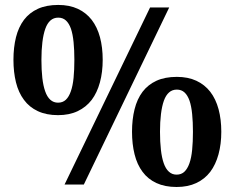

<svg xmlns="http://www.w3.org/2000/svg" viewBox="-20 -744 946 774"><path d="M394 -502.9Q394 -453.1 382.8 -411.9Q371.6 -370.6 349.6 -341.3Q327.1 -312 293.2 -295.9Q259.3 -279.8 213.9 -279.8Q167 -279.8 132.6 -295.9Q98.1 -312 76.7 -341.3Q54.7 -370.6 44.4 -411.9Q34.2 -453.1 34.2 -502.9Q34.2 -552.7 44.4 -593.8Q54.7 -634.8 76.7 -664.1Q98.6 -692.9 132.8 -708.5Q167 -724.1 214.8 -724.1Q259.8 -724.1 293.5 -708.5Q327.1 -692.9 349.6 -664.1Q372.1 -634.8 383.1 -593.8Q394 -552.7 394 -502.9ZM662.1 -713.9 317.9 0H240.2L585 -713.9ZM147 -502.9Q147 -461.9 150.6 -429.9Q154.3 -397.9 162.1 -376Q169.9 -353.5 182.9 -341.8Q195.8 -330.1 213.9 -330.1Q232.9 -330.1 245.4 -341.8Q257.8 -353.5 265.6 -376Q273.4 -397.9 276.6 -429.9Q279.8 -461.9 279.8 -502.9Q279.8 -542.5 276.6 -574.2Q273.4 -606 266.1 -627.9Q258.3 -649.9 245.8 -661.4Q233.4 -672.9 214.8 -672.9Q196.3 -672.9 183.3 -661.4Q170.4 -649.9 162.6 -627.9Q154.8 -606 150.9 -574.2Q147 -542.5 147 -502.9ZM872.1 -212.9Q872.1 -163.1 860.8 -121.8Q849.6 -80.6 827.6 -51.3Q805.2 -22 771.2 -6.1Q737.3 9.8 691.9 9.8Q645 9.8 610.6 -6.1Q576.2 -22 554.7 -51.3Q532.7 -80.6 522.5 -121.8Q512.2 -163.1 512.2 -212.9Q512.2 -262.7 522.5 -303.7Q532.7 -344.7 554.7 -374Q576.7 -402.8 610.8 -418.5Q645 -434.1 692.9 -434.1Q737.8 -434.1 771.5 -418.5Q805.2 -402.8 827.6 -374Q850.1 -344.7 861.1 -303.7Q872.1 -262.7 872.1 -212.9ZM625 -212.9Q625 -171.9 628.7 -139.9Q632.3 -107.9 640.1 -85.9Q647.9 -63.5 660.9 -51.8Q673.8 -40 691.9 -40Q710.9 -40 723.4 -51.8Q735.8 -63.5 743.7 -85.9Q751.5 -107.9 754.6 -139.9Q757.8 -171.9 757.8 -212.9Q757.8 -252.4 754.6 -284.2Q751.5 -315.9 744.1 -337.9Q736.3 -359.9 723.9 -371.3Q711.4 -382.8 692.9 -382.8Q674.3 -382.8 661.4 -371.3Q648.4 -359.9 640.6 -337.9Q632.8 -315.9 628.9 -284.2Q625 -252.4 625 -212.9Z"/></svg>

Font: Sitara
Style: Bold Italic
Weight: 700
Italic angle: -11°
Designer: Neelakash Kshetrimayum
Foundry: Neelakash Kshetrimayum
Version: Version 1.000;PS Version 1.000;PS 1.0;hotconv 1.;hotconv 1.0